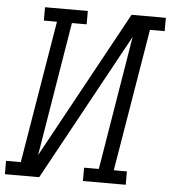

<svg xmlns="http://www.w3.org/2000/svg" viewBox="-65 -783 740 831"><g transform="rotate(5 304.5 -367.5)"><path d="M-13 0V-58H51L154 -677H97V-735H283V-677H219L123 -95L473 -735H622V-677H558L455 -58H512V0H326V-58H390L486 -640L136 0Z"/></g></svg>

Font: Iosevka Slab LtExObl
Style: Regular
Weight: 300
Width: 7
Italic angle: -9°
Monospace: yes
Designer: Belleve Invis
Foundry: Belleve Invis
Version: Version 11.1.0; ttfautohint (v1.8.3)